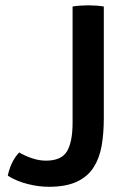

<svg xmlns="http://www.w3.org/2000/svg" viewBox="-20 -708 494 738"><path d="M54 -122Q75.5 -109 102.8 -99.8Q130 -90.5 156.5 -90.5Q216 -90.5 237.5 -126.5Q259 -162.5 259 -237V-683Q273 -685.5 290 -686.5Q307 -687.5 319.5 -687.5Q332.5 -687.5 348.8 -686.5Q365 -685.5 379 -683V-252Q379 -196 370.8 -148.2Q362.5 -100.5 340 -65Q317.5 -29.5 275.8 -9.8Q234 10 167.5 10Q128.5 10 86 -0.8Q43.5 -11.5 10 -32.5Q14.5 -56.5 25.5 -80.2Q36.5 -104 54 -122Z"/></svg>

Font: Signika Medium
Style: Regular
Weight: 500
Designer: Anna Giedry
Foundry: Anna Giedry
Version: Version 2.000